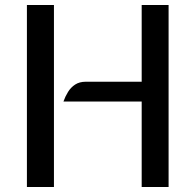

<svg xmlns="http://www.w3.org/2000/svg" viewBox="-20 -747 780 767"><path d="M546 0V-341.5H233.5Q240.5 -361.5 251.8 -379.8Q263 -398 280.2 -409.2Q297.5 -420.5 322.5 -420.5H546V-727H653.5V0ZM87.5 0V-727H195.5V0Z"/></svg>

Font: Expletus Sans Medium
Style: Regular
Weight: 500
Version: Version 7.500